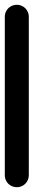

<svg xmlns="http://www.w3.org/2000/svg" viewBox="-20 -780 140 800"><path d="M0 -50.3H100V-710.3H0ZM50.3 -100Q36.3 -100 24.8 -93.3Q13.3 -86.7 6.7 -75.2Q0 -63.7 0 -50.3Q0 -36.3 6.7 -24.8Q13.3 -13.3 24.8 -6.7Q36.3 0 50.3 0Q63.7 0 75.2 -6.7Q86.7 -13.3 93.3 -24.8Q100 -36.3 100 -50.3Q100 -63.7 93.3 -75.2Q86.7 -86.7 75.2 -93.3Q63.7 -100 50.3 -100ZM50.3 -760Q36.3 -760 24.8 -753.3Q13.3 -746.7 6.7 -735.2Q0 -723.7 0 -710.3Q0 -696.3 6.7 -684.8Q13.3 -673.3 24.8 -666.7Q36.3 -660 50.3 -660Q63.7 -660 75.2 -666.7Q86.7 -673.3 93.3 -684.8Q100 -696.3 100 -710.3Q100 -723.7 93.3 -735.2Q86.7 -746.7 75.2 -753.3Q63.7 -760 50.3 -760Z"/></svg>

Font: Wavefont Thin
Style: Regular
Weight: 100
Monospace: yes
Version: Version 3.005;gftools[0.9.33]